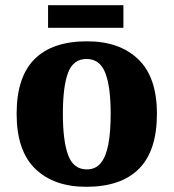

<svg xmlns="http://www.w3.org/2000/svg" viewBox="-20 -709 668 739"><path d="M312 10Q187 10 115.5 -59.5Q44 -129 44 -271Q44 -412 112.5 -481Q181 -550 315 -550Q440 -550 512 -481Q584 -412 584 -271Q584 -129 515 -59.5Q446 10 312 10ZM314 -57Q348 -57 368 -81.5Q388 -106 397 -153.5Q406 -201 406 -271Q406 -376 385 -429Q364 -482 313 -482Q262 -482 242 -429Q222 -376 222 -271Q222 -166 242.5 -111.5Q263 -57 314 -57ZM165 -602V-689H455V-602Z"/></svg>

Font: Noto Serif Kannada ExtraBold
Style: Regular
Weight: 800
Version: Version 2.003